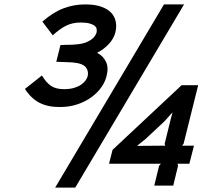

<svg xmlns="http://www.w3.org/2000/svg" viewBox="-20 -840 978 870"><path d="M838 -98H784L787 -90L765 1H679L701 -89L709 -98H474L490 -161L803 -454H878L812 -189L805 -180H859ZM814 -820 321 10H230L723 -820ZM463 -496Q457 -470 439.5 -445Q422 -420 395 -400Q368 -380 331.5 -367.5Q295 -355 250 -355Q196 -355 158.5 -374.5Q121 -394 93 -437L170 -498Q189 -466 211 -451Q233 -436 270 -436Q297 -436 316.5 -442Q336 -448 348.5 -457Q361 -466 368 -476Q375 -486 377 -494Q383 -517 369 -535Q355 -553 310 -557Q303 -558 291 -558Q279 -558 266 -559Q251 -559 235 -560L254 -636Q270 -636 285 -637Q297 -637 309.5 -637.5Q322 -638 327 -639Q352 -641 368.5 -647.5Q385 -654 395.5 -662Q406 -670 411 -678.5Q416 -687 418 -694Q419 -700 418 -708Q417 -716 409.5 -722.5Q402 -729 386.5 -733.5Q371 -738 345 -738Q310 -738 281.5 -724.5Q253 -711 219 -680L172 -742Q220 -784 267 -802Q314 -820 366 -820Q409 -820 438 -810Q467 -800 483.5 -782.5Q500 -765 504.5 -742Q509 -719 503 -694Q496 -665 473 -640.5Q450 -616 422 -602L421 -600Q447 -587 460 -560.5Q473 -534 463 -496ZM729 -180 726 -188 753 -298 762 -331 749 -317 725 -290 637 -208 603 -181 602 -179Z"/></svg>

Font: TypoPRO Sinkin Sans
Style: 500 Medium Italic
Weight: 500
Italic angle: -112°
Designer: Keith Bates
Foundry: K-Type
Version: Sinkin Sans (version 1.0)  by Keith Bates   •   © 2014   www